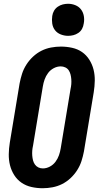

<svg xmlns="http://www.w3.org/2000/svg" viewBox="-20 -990 540 1018"><path d="M206 8Q176 8 147 1.5Q118 -5 94.5 -21Q71 -37 55.5 -61.5Q40 -86 33 -114Q26 -142 26.5 -172.5Q27 -203 32 -234L84 -548Q89 -574 97 -599Q105 -624 120 -647.5Q135 -671 155.5 -690Q176 -709 200 -721Q224 -733 250.5 -738Q277 -743 303 -743Q333 -743 362.5 -736.5Q392 -730 415 -714Q438 -698 453.5 -673.5Q469 -649 476 -621Q483 -593 482.5 -562.5Q482 -532 477 -501L425 -187Q420 -161 412 -136Q404 -111 389 -87.5Q374 -64 353.5 -45Q333 -26 309 -14Q285 -2 258.5 3Q232 8 206 8ZM207 -97Q226 -97 244 -106.5Q262 -116 274 -132Q286 -148 292.5 -166.5Q299 -185 302 -204L354 -518Q357 -531 358 -544Q359 -557 358 -570Q357 -583 354 -595Q351 -607 344.5 -617Q338 -627 326.5 -632.5Q315 -638 302 -638Q283 -638 265 -628.5Q247 -619 235 -603Q223 -587 216.5 -568.5Q210 -550 207 -531L155 -217Q152 -204 151 -191Q150 -178 151 -165Q152 -152 155 -140Q158 -128 165 -118Q172 -108 183 -102.5Q194 -97 207 -97ZM341 -800Q321 -800 302 -807.5Q283 -815 271.5 -830Q260 -845 257 -865Q254 -885 257 -905Q259 -920 266.5 -933Q274 -946 286.5 -954.5Q299 -963 313 -966.5Q327 -970 341 -970Q361 -970 379.5 -962.5Q398 -955 409.5 -940Q421 -925 424.5 -905Q428 -885 424 -865Q422 -850 415 -837Q408 -824 395.5 -815.5Q383 -807 369 -803.5Q355 -800 341 -800Z"/></svg>

Font: Iosevka Term Curly XBd Obl
Style: Regular
Weight: 800
Italic angle: -9°
Designer: Belleve Invis
Foundry: Belleve Invis
Version: Version 32.3.0